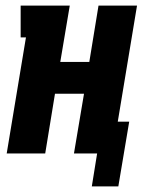

<svg xmlns="http://www.w3.org/2000/svg" viewBox="-20 -550 540 688"><path d="M309 118 328 0H245L281 -214H177L142 0H4L73 -416H54V-530H230L196 -328H300L333 -530H471L402 -114H443L404 118Z"/></svg>

Font: Iosevka Slab Heavy
Style: Italic
Weight: 900
Italic angle: -9°
Monospace: yes
Designer: Belleve Invis
Foundry: Belleve Invis
Version: Version 11.1.0; ttfautohint (v1.8.3)